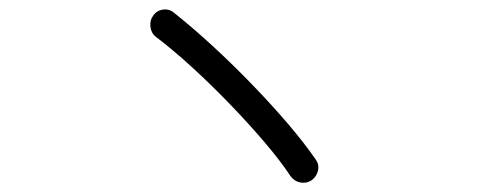

<svg xmlns="http://www.w3.org/2000/svg" viewBox="-20 -583 1040 413"><path d="M650 -195Q639 -188 626 -190.5Q613 -193 605 -204Q584 -236 550 -276Q516 -316 475.5 -358Q435 -400 393.5 -438Q352 -476 315 -504Q305 -512 303.5 -526Q302 -540 310 -550Q318 -561 331.5 -562.5Q345 -564 355 -555Q394 -524 437.5 -484Q481 -444 523 -400.5Q565 -357 600 -316Q635 -275 659 -240Q667 -229 664 -216Q661 -203 650 -195Z"/></svg>

Font: Zen Maru Gothic
Style: Regular
Weight: 400
Designer: Yoshimichi Ohira
Foundry: Positype
Version: Version 1.002